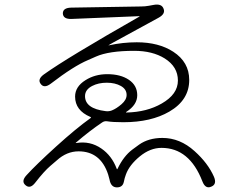

<svg xmlns="http://www.w3.org/2000/svg" viewBox="-20 -779 1040 831"><path d="M894 29Q869 40 856 6Q800 -139 679 -139Q630 -139 585 -102Q540 -65 525 -24Q519 -8 516 8Q511 32 486 32Q460 32 454 -2Q453 -8 448 -24Q415 -124 320 -124Q269 -124 226 -85Q212 -73 198 -61Q171 -38 133 11Q111 40 91 23Q70 6 95 -21Q136 -66 222.5 -144.5Q309 -223 372 -268Q376 -271 371 -273Q305 -301 305 -361Q305 -404 350 -432Q391 -458 444 -458Q502 -458 538 -433.5Q574 -409 574 -367Q574 -325 527 -295Q523 -292 528 -292Q616 -294 680 -331Q750 -371 750 -430.5Q750 -490 693 -526Q640 -559 561 -559Q451 -559 395 -534Q378 -526 361 -519Q299 -493 200 -417Q171 -395 156 -416Q141 -436 170 -457Q269 -528 583 -707Q587 -709 582 -709L289 -697Q253 -696 252 -721Q252 -745 288 -746L591 -751Q608 -751 624 -754L646 -758Q680 -764 688 -741Q697 -719 666 -702L470 -595L451 -584Q447 -582 452 -583Q512 -596 572 -596Q667 -596 730 -555Q799 -510 799 -433Q799 -346 713 -296Q634 -250 514 -250Q468 -250 444 -254Q432 -256 422 -249Q367 -212 309 -162Q305 -159 310 -160Q370 -170 419 -136Q464 -105 485 -49Q487 -44 489 -49Q515 -103 552 -131Q567 -142 582 -153Q623 -182 683 -182Q759 -182 822 -125Q880 -73 906 -14Q920 19 894 29ZM437 -298Q451 -296 464 -301Q484 -309 506 -328Q528 -347 528 -368Q528 -393 503 -407Q478 -421 442 -421Q406 -421 379 -407Q348 -391 348 -363Q348 -309 437 -298Z"/></svg>

Font: Resource Han Rounded CN Light
Style: Regular
Weight: 300
Designer: Cyano Hao (round all glyphs); Ryoko NISHIZUKA 西塚涼子 (kana, bopomofo & ideographs); Paul D. Hunt (Latin, Greek & Cyrillic)
Foundry: Cyano Hao
Version: 0.990